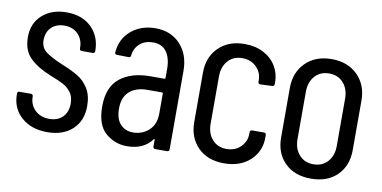

<svg xmlns="http://www.w3.org/2000/svg" viewBox="-57 -667 1649 829"><g transform="rotate(10 767.5 -253.0)"><path d="M26 -130V-132Q26 -142 36 -142H85Q95 -142 95 -132Q95 -96 119 -72.5Q143 -49 182 -49Q219 -49 240.5 -71Q262 -93 262 -130Q262 -161 247 -180Q232 -199 213 -209Q194 -219 153 -235Q96 -258 63 -290.5Q30 -323 30 -381Q30 -442 71 -478.5Q112 -515 177 -515Q246 -515 286.5 -475Q327 -435 327 -372Q327 -362 317 -362H270Q260 -362 260 -372V-375Q260 -410 237.5 -433.5Q215 -457 178 -457Q142 -457 120.5 -436Q99 -415 99 -380Q99 -346 124 -328Q149 -310 194 -291Q239 -273 267.5 -256Q296 -239 315 -208.5Q334 -178 334 -131Q334 -67 293 -29Q252 9 183 9Q113 9 69.5 -29.5Q26 -68 26 -130Z M398 -142Q398 -227 447.5 -266.5Q497 -306 581 -306H642Q646 -306 646 -310V-350Q646 -396 626.5 -424Q607 -452 567 -452Q532 -452 509.5 -432.5Q487 -413 483 -381Q483 -371 473 -371L422 -372Q417 -372 414.5 -375Q412 -378 413 -382Q418 -442 461 -478Q504 -514 567 -514Q635 -514 676 -469.5Q717 -425 717 -354V-10Q717 0 707 0H656Q646 0 646 -10V-39Q646 -41 644.5 -42Q643 -43 642 -41Q606 9 532 9Q480 9 439 -25.5Q398 -60 398 -142ZM548 -54Q588 -54 617 -80Q646 -106 646 -154V-242Q646 -246 642 -246H579Q528 -246 499.5 -220.5Q471 -195 471 -146Q471 -100 492.5 -77Q514 -54 548 -54Z M801 -145V-361Q801 -429 844 -471.5Q887 -514 958 -514Q1005 -514 1040.5 -495.5Q1076 -477 1095.5 -445Q1115 -413 1115 -375V-366Q1115 -356 1105 -356L1054 -354Q1044 -354 1044 -364V-371Q1044 -404 1020 -428Q996 -452 958 -452Q919 -452 895.5 -425.5Q872 -399 872 -357V-149Q872 -107 895.5 -80.5Q919 -54 958 -54Q996 -54 1020 -78Q1044 -102 1044 -135V-142Q1044 -152 1054 -152H1105Q1115 -152 1115 -142V-131Q1115 -71 1072 -31Q1029 9 958 9Q886 9 843.5 -33.5Q801 -76 801 -145Z M1182 -144V-361Q1182 -429 1225 -472Q1268 -515 1339 -515Q1410 -515 1453 -472Q1496 -429 1496 -361V-144Q1496 -75 1453.5 -33Q1411 9 1339 9Q1267 9 1224.5 -33Q1182 -75 1182 -144ZM1425 -149V-357Q1425 -399 1401.5 -425.5Q1378 -452 1339 -452Q1300 -452 1276.5 -425.5Q1253 -399 1253 -357V-149Q1253 -107 1276.5 -80.5Q1300 -54 1339 -54Q1378 -54 1401.5 -80.5Q1425 -107 1425 -149Z"/></g></svg>

Font: Barlow Condensed
Style: Regular
Weight: 400
Width: 3
Designer: Jeremy Tribby
Foundry: Tribby Type
Version: Version 1.500